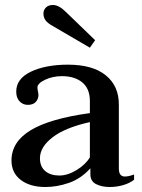

<svg xmlns="http://www.w3.org/2000/svg" viewBox="-20 -739 568 769"><path d="M191 -635Q171 -646 162.5 -657.5Q154 -669 154 -685Q154 -699 164 -709Q174 -719 192 -719Q216 -719 244 -691L361 -578L340 -548ZM26 -96Q26 -171 103 -217.5Q180 -264 340 -286V-334Q340 -384 309.5 -409Q279 -434 228 -434Q191 -434 160.5 -419.5Q130 -405 130 -389Q130 -382 132 -372.5Q134 -363 134 -358Q134 -343 123.5 -331Q113 -319 91 -319Q72 -319 58.5 -333Q45 -347 45 -372Q45 -424 104 -452Q163 -480 252 -480Q351 -480 403.5 -437.5Q456 -395 456 -321V-64Q456 -32 480 -32Q495 -32 517 -40V-19Q499 -5 473 2.5Q447 10 419 10Q388 10 365 -1.5Q342 -13 342 -41V-65Q304 -23 256 -6.5Q208 10 162 10Q100 10 63 -18.5Q26 -47 26 -96ZM340 -109V-250Q241 -228 190.5 -189Q140 -150 140 -105Q140 -72 161 -54Q182 -36 218 -36Q251 -36 287 -58Q323 -80 340 -109Z"/></svg>

Font: Taviraj Medium
Style: Regular
Weight: 500
Designer: Katatrad Team
Foundry: CadsonDemak
Version: Version 1.030